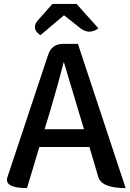

<svg xmlns="http://www.w3.org/2000/svg" viewBox="-20 -961 662 981"><path d="M238 -400 208 -301H409Q380 -400 366 -444Q353 -486 306 -645Q278 -535 238 -400ZM118 0Q0 0 18 -56L226 -681Q244 -737 304 -737H378L622 0Q499 0 482 -57L437 -210H181L118 0ZM186 -781Q136 -816 176 -860L248 -941H371L483 -816Q433 -781 388 -819L307 -883Z"/></svg>

Font: Swei Half Moon CJK TC
Style: Medium
Weight: 500
Version: Version 2.125